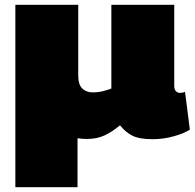

<svg xmlns="http://www.w3.org/2000/svg" viewBox="-20 -570 812 800"><path d="M44 210V-550H306V-257Q306 -217 323 -201Q340 -185 367 -185Q385 -185 402 -188.5Q419 -192 444 -201V-550H706V-213Q706 -197 713 -190Q720 -183 730 -183Q741 -183 751 -187L771 -30Q747 -14 703.5 -2Q660 10 615 10Q560 10 531 -5Q502 -20 480 -48Q448 -21 416 -6Q384 9 343 9Q322 9 303 6V210Z"/></svg>

Font: Georama Extended Black
Style: Regular
Weight: 900
Width: 7
Designer: Jean-Baptiste Levee
Foundry: Production Type
Version: Version 1.000